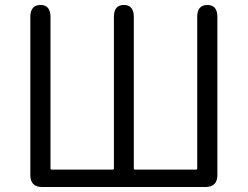

<svg xmlns="http://www.w3.org/2000/svg" viewBox="-20 -752 997 772"><path d="M150 0Q102 0 102 -48V-684Q102 -732 143 -732Q183 -732 183 -684V-75Q183 -70 188 -70H433Q438 -70 438 -75V-684Q438 -732 478 -732Q518 -732 518 -684V-75Q518 -70 523 -70H768Q773 -70 773 -75V-684Q773 -732 814 -732Q854 -732 854 -684V-48Q854 0 806 0Z"/></svg>

Font: Resource Han Rounded KR Normal
Style: Regular
Weight: 350
Designer: Cyano Hao (round all glyphs); Ryoko NISHIZUKA 西塚涼子 (kana, bopomofo & ideographs); Paul D. Hunt (Latin, Greek & Cyrillic)
Foundry: Cyano Hao
Version: 0.990